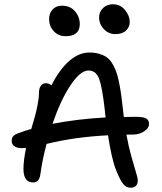

<svg xmlns="http://www.w3.org/2000/svg" viewBox="-20 -899 766 907"><path d="M523.9 -737.8Q493.2 -737.8 470.7 -761.5Q448.2 -785.2 448.2 -816.9Q448.2 -843.3 466.8 -861.1Q485.4 -878.9 513.2 -878.9Q547.9 -878.9 570.3 -852.1Q592.8 -825.2 592.8 -793.9Q592.8 -771.5 575.4 -754.6Q558.1 -737.8 523.9 -737.8ZM289.1 -728Q255.9 -728 233.9 -751.7Q211.9 -775.4 211.9 -809.1Q211.9 -836.4 228.5 -854.2Q245.1 -872.1 272 -872.1Q312 -872.1 334.5 -845.5Q356.9 -818.8 356.9 -785.2Q356.9 -728 289.1 -728ZM84 -199.2Q60.1 -199.2 47.6 -208.5Q35.2 -217.8 35.2 -232.9Q35.2 -246.1 41.7 -254.6Q48.3 -263.2 64.9 -269Q99.1 -282.2 127.9 -290Q141.1 -335.9 146.2 -354Q151.4 -372.1 157.7 -404.5Q164.1 -437 164.1 -460Q164.1 -481 172.6 -493.4Q181.2 -505.9 196.8 -505.9Q210 -505.9 223.1 -496.1Q261.2 -571.3 307.1 -611.1Q353 -650.9 401.9 -650.9Q427.2 -650.9 446.8 -645.5Q466.3 -640.1 481.4 -630.4Q496.6 -620.6 508.1 -602.8Q519.5 -585 527.3 -564.9Q535.2 -544.9 541.7 -513.2Q548.3 -481.4 552.7 -450Q557.1 -418.5 562 -372.1Q562.5 -367.7 563.5 -359.1Q564.5 -350.6 564.9 -346.2Q583 -347.2 621.1 -347.2Q657.7 -347.2 670.9 -339.1Q684.1 -331.1 684.1 -313Q684.1 -293.9 661.1 -278.6Q638.2 -263.2 606 -263.2H577.1Q587.4 -206.5 601.1 -157.7Q614.7 -108.9 622.8 -83.5Q630.9 -58.1 630.9 -45.9Q630.9 -29.8 622.1 -21Q613.3 -12.2 597.2 -12.2Q576.2 -12.2 561.8 -30Q547.4 -47.9 528.8 -94.2Q507.8 -145.5 490.2 -259.8Q335.9 -252.4 200.2 -219.2Q180.7 -147.9 170.9 -77.1Q166 -37.1 137.2 -37.1Q90.8 -37.1 90.8 -101.1Q90.8 -139.2 103 -200.2Q97.2 -199.2 84 -199.2ZM397.9 -565.9Q359.4 -565.9 313 -496.3Q266.6 -426.8 228 -314Q345.2 -336.9 479 -344.2Q476.6 -358.4 475.1 -378.9Q462.9 -487.8 448.2 -526.9Q433.6 -565.9 397.9 -565.9Z"/></svg>

Font: Shantell Sans Irregular
Style: Regular
Weight: 400
Designer: Stephen Nixon, Anya Danilova, Shantell Martin
Foundry: Arrow Type
Version: Version 1.006;[9816181b4]